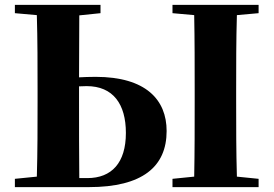

<svg xmlns="http://www.w3.org/2000/svg" viewBox="-20 -767 1122 787"><path d="M41 0H344C564 0 663 -84 663 -230C663 -358 578 -452 372 -452C346 -452 323 -451 304 -450L305 -704L392 -713V-747H41V-713L131 -705C134 -603 134 -499 134 -395V-351C134 -249 134 -146 131 -43L41 -34ZM304 -413 335 -414C444 -414 496 -340 496 -222C496 -100 438 -37 338 -37H305C304 -139 304 -245 304 -351ZM687 -713 776 -705C778 -602 778 -499 778 -395V-351C778 -247 778 -144 776 -43L687 -34V0H1040V-34L951 -43C948 -146 948 -249 948 -352V-395C948 -499 948 -603 951 -705L1040 -713V-747H687Z"/></svg>

Font: Noto Serif CJK HK Black
Style: Regular
Weight: 900
Designer: Ryoko NISHIZUKA 西塚涼子 (kana & ideographs); Frank Grießhammer (Latin, Greek & Cyrillic); Wenlong ZHANG 张文龙 (bopomofo); San
Foundry: Adobe
Version: Version 2.001;hotconv 1.1.0;makeotfexe 2.6.0